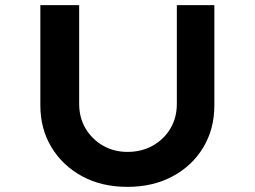

<svg xmlns="http://www.w3.org/2000/svg" viewBox="-20 -721 992 747"><path d="M476 6Q375 6 299 -35.5Q223 -77 180 -148.5Q137 -220 137 -311V-701H288V-317Q288 -263 313 -221Q338 -179 380.5 -154.5Q423 -130 476 -130Q531 -130 574.5 -154.5Q618 -179 643 -221Q668 -263 668 -317V-701H814V-311Q814 -220 771.5 -148.5Q729 -77 652.5 -35.5Q576 6 476 6Z"/></svg>

Font: Lexend Mega SemiBold
Style: Regular
Weight: 600
Designer: Bonnie Shaver-Troup, Thomas Jockin
Foundry: Lexend
Version: Version 1.007